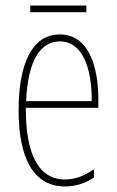

<svg xmlns="http://www.w3.org/2000/svg" viewBox="-20 -661 420 691"><path d="M291 -641H89V-617H291ZM195 -537C94 -537 47 -429 47 -264C47 -94 99 10 214 10C255 10 290 -3 318 -22V-52C283 -27 249 -15 214 -15C119 -15 72 -106 73 -273H334V-301C334 -421 300 -537 195 -537ZM195 -512C278 -512 311 -414 310 -297H74C80 -442 125 -512 195 -512Z"/></svg>

Font: Noto Sans Oriya ExtCond Thin
Style: Regular
Weight: 100
Width: 2
Designer: Amélie Bonet and Sol Matas
Foundry: Google LLC
Version: Version 2.006